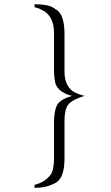

<svg xmlns="http://www.w3.org/2000/svg" viewBox="-20 -700 520 901"><path d="M159.2 -661.1 142.1 -666.5V-680.2Q172.9 -679.7 195.3 -676Q217.8 -672.4 231.9 -662.6L243.7 -654.8H244.6Q282.7 -630.4 282.7 -540V-362.8Q282.7 -333.5 291.7 -311.3Q300.8 -289.1 317.4 -274.9Q332.5 -262.2 376 -250Q342.3 -239.3 321.8 -227.1Q301.3 -214.8 293.9 -199.2Q282.7 -174.8 282.7 -136.2V42Q282.7 131.8 244.6 155.8Q226.1 167 202.1 174.1Q178.2 181.2 147.5 181.2H142.1V167.5Q172.9 159.7 193.4 144Q213.9 128.4 223.1 110.8Q228 98.1 230.7 81.8Q233.4 65.4 233.4 46.9V-121.1Q233.4 -198.7 258.8 -221.2H259.3Q270 -231 284.9 -237.8Q299.8 -244.6 318.4 -250H317.9Q291 -256.8 272.7 -268.6Q254.4 -280.3 244.6 -297.9Q233.4 -318.4 233.4 -377.9V-545.9Q233.4 -615.7 189 -647H187.5Q180.7 -650.4 174.3 -654.1Q168 -657.7 161.1 -661.1Z"/></svg>

Font: Atsinvsda
Style: Regular
Weight: 400
Designer: Al Webster
Foundry: Al Webster and Michael Everson
Version: Version 2.000